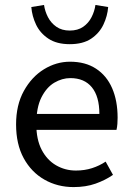

<svg xmlns="http://www.w3.org/2000/svg" viewBox="-20 -749 536 781"><path d="M279.4 12Q213.8 12 160.7 -18.3Q107.5 -48.6 76.4 -105.5Q45.4 -162.5 45.4 -242.9Q45.4 -322.1 77.1 -379.2Q108.7 -436.4 158.8 -467.2Q208.8 -498 264.9 -498Q327.3 -498 370.5 -469.7Q413.8 -441.5 436.1 -390.3Q458.4 -339.2 458.4 -270Q458.4 -257.5 457.5 -245.2Q456.6 -232.9 453.9 -220.8H104.3V-285.6H384.2Q384.2 -356.4 353.7 -393.9Q323.1 -431.3 266.1 -431.3Q232.7 -431.3 201 -412.7Q169.3 -394 148.5 -352.8Q127.7 -311.5 127.7 -243.7Q127.7 -181.8 149.4 -139.9Q171.2 -98 208.1 -76.6Q244.9 -55.3 288.7 -55.3Q324.2 -55.3 354.4 -65Q384.7 -74.8 409.7 -91.6L439.6 -37.7Q408.3 -16 368.7 -2Q329.1 12 279.4 12ZM263.7 -569.3Q210.7 -569.3 177 -591.7Q143.2 -614.1 126.7 -648.8Q110.3 -683.5 107.4 -720.4L159.1 -728.8Q162.8 -703.1 175.1 -679.2Q187.5 -655.3 209.5 -640Q231.5 -624.7 263.7 -624.7Q296.5 -624.7 318.4 -640Q340.3 -655.3 352.4 -679.2Q364.6 -703.1 368.2 -728.8L420 -720.4Q417.1 -683.5 400.6 -648.8Q384.1 -614.1 350.9 -591.7Q317.6 -569.3 263.7 -569.3Z"/></svg>

Font: SourceSans3VF
Style: Regular
Weight: 200
Designer: Paul D. Hunt
Foundry: Adobe
Version: Version 3.052;hotconv 1.1.0;makeotfexe 2.6.0